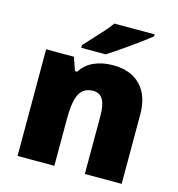

<svg xmlns="http://www.w3.org/2000/svg" viewBox="-112 -864 894 962"><g transform="rotate(15 335.0 -383.0)"><path d="M415 0V-301.8Q415 -356.9 399.2 -385Q383.3 -413.1 348.1 -413.1Q299.8 -413.1 278.3 -374.5Q256.8 -335.9 256.8 -242.2V0H65.9V-553.2H210L233.9 -484.9H245.1Q269.5 -523.9 312.7 -543.5Q356 -563 412.1 -563Q503.9 -563 554.9 -509.8Q606 -456.5 606 -359.9V0ZM233.9 -606V-620.1Q309.1 -700.7 329.3 -724.1Q349.6 -747.6 362.8 -766.1H571.8V-755.9Q532.7 -724.6 464.4 -676.3Q396 -627.9 360.8 -606Z"/></g></svg>

Font: Open Sans ExtBd
Style: Bold
Weight: 800
Foundry: Ascender Corporation
Version: Version 1.10